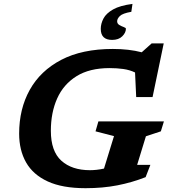

<svg xmlns="http://www.w3.org/2000/svg" viewBox="-20 -976 896 1008"><path d="M452.5 -82.5Q468.5 -82.5 487.2 -84.5Q506 -86.5 526 -91L578.5 -261.5L481.5 -286.5L496.5 -338.5H840.5L824.5 -286.5L746 -260.5L700 -110.5H769.5L744.5 -46Q673.5 -18 596.5 -3Q519.5 12 429 12Q307.5 12 230.5 -23.5Q153.5 -59 117 -123.2Q80.5 -187.5 80.5 -274.5Q80.5 -404 136.2 -504.2Q192 -604.5 301.5 -661.8Q411 -719 572.5 -719Q657 -719 724 -701.5L776 -748H839.5L781 -466.5H695L689 -595.5Q661 -609 627.2 -613.8Q593.5 -618.5 555.5 -618.5Q450 -618.5 381.8 -576Q313.5 -533.5 280.2 -459.2Q247 -385 247 -289Q247 -182 302.2 -132.2Q357.5 -82.5 452.5 -82.5ZM641 -825Q641 -804.5 622 -785.5Q603 -766.5 568.5 -766.5Q509 -766.5 509 -824.5Q509 -851.5 523.2 -878.8Q537.5 -906 573.8 -926.5Q610 -947 675.5 -955.5L669.5 -914Q623.5 -906 609.2 -891.8Q595 -877.5 595 -864.5Q595 -851.5 606.5 -844.8Q618 -838 629.5 -834Q641 -830 641 -825Z"/></svg>

Font: Newsreader 6pt SemiBold
Style: Italic
Weight: 600
Italic angle: -17°
Designer: Hugues Gentile
Foundry: Production Type
Version: Version 1.003; ttfautohint (v1.8.3)